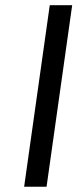

<svg xmlns="http://www.w3.org/2000/svg" viewBox="-20 -707 293 727"><path d="M71.4 0H156.3L253.3 -687.3H168.4Z"/></svg>

Font: Secuela ExtLt
Style: Italic
Weight: 200
Italic angle: -8°
Designer: Fernando Haro
Foundry: deFharo
Version: Version 1.704